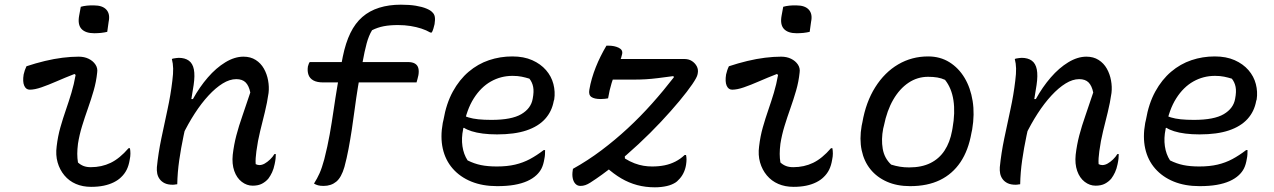

<svg xmlns="http://www.w3.org/2000/svg" viewBox="-20 -784 5440 820"><path d="M93 -501Q132 -514 171.5 -523.5Q211 -533 247.5 -537.5Q284 -542 316 -542Q340 -542 358.5 -533Q377 -524 387.5 -508.5Q398 -493 395 -474Q391 -435 380 -397Q369 -359 355.5 -321Q342 -283 330.5 -245.5Q319 -208 313 -170Q310 -146 310 -127Q310 -108 313 -90Q324 -80 337 -75Q350 -70 368 -70Q414 -70 452.5 -88.5Q491 -107 529 -151H535Q537 -140 537 -128Q537 -116 534 -102Q530 -77 521 -59Q512 -41 497 -27Q485 -15 466 -5.5Q447 4 423 9Q399 14 369 14Q333 14 304 1.5Q275 -11 255 -35Q235 -59 226 -90.5Q217 -122 222 -159Q227 -202 238 -240.5Q249 -279 261.5 -315Q274 -351 285 -387.5Q296 -424 303 -464L298 -468Q257 -452 221.5 -436.5Q186 -421 157 -411Q128 -401 107 -401Q91 -401 83.5 -418Q76 -435 81 -466Q83 -475 86 -484Q89 -493 93 -501ZM325 -755Q331 -757 337.5 -758Q344 -759 351.5 -760Q359 -761 366.5 -761Q374 -761 381 -761Q418 -761 434.5 -742.5Q451 -724 444 -691L438 -648Q432 -647 425.5 -645.5Q419 -644 411.5 -643.5Q404 -643 397.5 -642.5Q391 -642 383 -642Q345 -642 328 -660.5Q311 -679 318 -717Z M714 -532Q718 -534 722.5 -534.5Q727 -535 732.5 -536Q738 -537 743 -537Q770 -537 786.5 -525Q803 -513 808 -487.5Q813 -462 807 -421Q799 -365 787 -310.5Q775 -256 764 -204Q753 -152 745.5 -100Q738 -48 737 3Q734 3 731 3.5Q728 4 725 4.5Q722 5 718 5Q697 5 683.5 -1.5Q670 -8 662 -19Q654 -30 651.5 -43Q649 -56 650 -70Q656 -130 669 -192.5Q682 -255 695.5 -317Q709 -379 716 -439Q720 -470 719.5 -491.5Q719 -513 714 -532ZM1020 -542Q1050 -542 1072 -528Q1094 -514 1107 -491Q1120 -468 1125 -440.5Q1130 -413 1127 -387Q1121 -345 1111 -304.5Q1101 -264 1091 -223.5Q1081 -183 1075 -138Q1073 -123 1072 -109Q1071 -95 1072 -83Q1076 -81 1080 -80Q1084 -79 1088 -79Q1099 -79 1110.5 -85.5Q1122 -92 1133.5 -103Q1145 -114 1152 -126H1158Q1158 -117 1157 -107Q1156 -97 1153 -83Q1149 -63 1142 -48Q1135 -33 1126 -21Q1115 -8 1099 0.5Q1083 9 1059 9Q1034 9 1012.5 -7.5Q991 -24 980.5 -54Q970 -84 974 -123Q979 -166 989.5 -206Q1000 -246 1015.5 -290Q1031 -334 1049 -389Q1043 -418 1029 -432Q1015 -446 989 -446Q961 -446 931 -427.5Q901 -409 870.5 -376Q840 -343 811.5 -299Q783 -255 758 -203L781 -361H804Q832 -412 867.5 -453Q903 -494 942.5 -518Q982 -542 1020 -542Z M1303 -519H1722Q1741 -519 1752 -512.5Q1763 -506 1766.5 -493.5Q1770 -481 1767 -463Q1765 -455 1763 -446.5Q1761 -438 1759 -432H1360Q1334 -432 1318.5 -440.5Q1303 -449 1297.5 -464.5Q1292 -480 1295 -500Q1297 -506 1298.5 -511Q1300 -516 1303 -519ZM1451 -71Q1438 -26 1416 -8Q1394 10 1362 10Q1348 10 1338.5 7.5Q1329 5 1321 0Q1335 -22 1345 -44.5Q1355 -67 1365 -104Q1379 -159 1388 -209.5Q1397 -260 1404.5 -312Q1412 -364 1421.5 -420.5Q1431 -477 1444 -542Q1456 -601 1476.5 -643Q1497 -685 1527.5 -711.5Q1558 -738 1599.5 -751Q1641 -764 1692 -764Q1729 -764 1756 -759.5Q1783 -755 1801 -747.5Q1819 -740 1826 -732Q1835 -724 1837 -712Q1839 -700 1836 -681Q1834 -672 1831 -662Q1828 -652 1824 -645H1818Q1801 -655 1779.5 -662Q1758 -669 1733 -673Q1708 -677 1680 -677Q1645 -677 1619 -672Q1593 -667 1569 -655Q1555 -632 1546 -599Q1537 -566 1528 -516Q1517 -463 1509 -414Q1501 -365 1495 -319Q1489 -273 1482.5 -230.5Q1476 -188 1468.5 -148Q1461 -108 1451 -71Z M2168 -543Q2217 -543 2253 -527Q2289 -511 2312 -484.5Q2335 -458 2343.5 -425Q2352 -392 2347 -359L2345 -353Q2337 -308 2308 -276Q2279 -244 2228.5 -227Q2178 -210 2103 -210Q2070 -210 2042.5 -213.5Q2015 -217 1994.5 -223.5Q1974 -230 1962 -238L1933 -234L1947 -296Q1963 -288 1981 -282.5Q1999 -277 2023 -274.5Q2047 -272 2079 -272Q2165 -272 2206.5 -296.5Q2248 -321 2255 -362Q2261 -393 2257 -413Q2253 -433 2241 -448Q2225 -453 2208 -456.5Q2191 -460 2169 -460Q2119 -460 2076.5 -436Q2034 -412 2003.5 -364Q1973 -316 1960 -244L1958 -232Q1950 -194 1955 -159.5Q1960 -125 1977 -99Q2005 -85 2034 -79Q2063 -73 2102 -73Q2146 -73 2180 -81Q2214 -89 2243 -104.5Q2272 -120 2302 -143H2308Q2308 -133 2307.5 -124Q2307 -115 2305 -106Q2301 -81 2293 -65Q2285 -49 2271 -36Q2255 -21 2231.5 -10.5Q2208 0 2176.5 5.5Q2145 11 2103 11Q2041 11 1993 -8.5Q1945 -28 1913.5 -64Q1882 -100 1871 -149.5Q1860 -199 1871 -259L1874 -272Q1886 -342 1914 -393Q1942 -444 1981.5 -477.5Q2021 -511 2068.5 -527Q2116 -543 2168 -543Z M2559 -532H2903Q2922 -532 2935.5 -523Q2949 -514 2956 -500.5Q2963 -487 2960 -471L2959 -466Q2957 -454 2936.5 -424Q2916 -394 2881.5 -352.5Q2847 -311 2802.5 -263.5Q2758 -216 2707 -168.5Q2656 -121 2603.5 -78.5Q2551 -36 2501 -4Q2490 3 2480 6.5Q2470 10 2459 10Q2446 10 2437.5 1Q2429 -8 2426 -23Q2423 -38 2426 -56L2427 -63Q2490 -98 2548.5 -142Q2607 -186 2661 -236Q2715 -286 2764.5 -341.5Q2814 -397 2858 -454L2856 -459Q2819 -454 2791 -450.5Q2763 -447 2738.5 -445.5Q2714 -444 2684 -444H2588Q2562 -444 2554.5 -461.5Q2547 -479 2552 -509Q2554 -515 2555.5 -521Q2557 -527 2559 -532ZM2647 -137 2649 -107Q2670 -94 2690 -86.5Q2710 -79 2728.5 -76Q2747 -73 2765 -73Q2794 -73 2818.5 -78Q2843 -83 2864.5 -94Q2886 -105 2904 -122H2910Q2911 -117 2911.5 -112.5Q2912 -108 2912 -103Q2912 -98 2911.5 -92.5Q2911 -87 2910 -80Q2907 -61 2898.5 -44Q2890 -27 2877 -15Q2872 -9 2865 -4.5Q2858 0 2848.5 4Q2839 8 2828 10.5Q2817 13 2804 14.5Q2791 16 2777 16Q2737 16 2701.5 6.5Q2666 -3 2633.5 -22Q2601 -41 2569 -70ZM2570 -589H2579Q2604 -589 2622.5 -580Q2641 -571 2637 -553Q2634 -539 2627 -521Q2620 -503 2610.5 -480.5Q2601 -458 2592 -429Q2583 -400 2577 -364Q2571 -363 2563 -362Q2555 -361 2546 -361Q2518 -361 2505.5 -370Q2493 -379 2497 -401Q2501 -425 2508 -449Q2515 -473 2524.5 -497Q2534 -521 2545.5 -544Q2557 -567 2570 -589Z M3093 -501Q3132 -514 3171.5 -523.5Q3211 -533 3247.5 -537.5Q3284 -542 3316 -542Q3340 -542 3358.5 -533Q3377 -524 3387.5 -508.5Q3398 -493 3395 -474Q3391 -435 3380 -397Q3369 -359 3355.5 -321Q3342 -283 3330.5 -245.5Q3319 -208 3313 -170Q3310 -146 3310 -127Q3310 -108 3313 -90Q3324 -80 3337 -75Q3350 -70 3368 -70Q3414 -70 3452.5 -88.5Q3491 -107 3529 -151H3535Q3537 -140 3537 -128Q3537 -116 3534 -102Q3530 -77 3521 -59Q3512 -41 3497 -27Q3485 -15 3466 -5.5Q3447 4 3423 9Q3399 14 3369 14Q3333 14 3304 1.5Q3275 -11 3255 -35Q3235 -59 3226 -90.5Q3217 -122 3222 -159Q3227 -202 3238 -240.5Q3249 -279 3261.5 -315Q3274 -351 3285 -387.5Q3296 -424 3303 -464L3298 -468Q3257 -452 3221.5 -436.5Q3186 -421 3157 -411Q3128 -401 3107 -401Q3091 -401 3083.5 -418Q3076 -435 3081 -466Q3083 -475 3086 -484Q3089 -493 3093 -501ZM3325 -755Q3331 -757 3337.5 -758Q3344 -759 3351.5 -760Q3359 -761 3366.5 -761Q3374 -761 3381 -761Q3418 -761 3434.5 -742.5Q3451 -724 3444 -691L3438 -648Q3432 -647 3425.5 -645.5Q3419 -644 3411.5 -643.5Q3404 -643 3397.5 -642.5Q3391 -642 3383 -642Q3345 -642 3328 -660.5Q3311 -679 3318 -717Z M3944 -543Q3995 -543 4034.5 -518.5Q4074 -494 4099.5 -451.5Q4125 -409 4134 -352.5Q4143 -296 4132 -231L4129 -217Q4116 -142 4082 -91.5Q4048 -41 3994.5 -15Q3941 11 3867 11Q3811 11 3768 -8Q3725 -27 3697.5 -61Q3670 -95 3660 -142.5Q3650 -190 3660 -247L3663 -261Q3678 -348 3718 -411.5Q3758 -475 3816 -509Q3874 -543 3944 -543ZM3944 -456Q3898 -456 3860 -430.5Q3822 -405 3795 -358.5Q3768 -312 3755 -247L3752 -235Q3743 -189 3750 -148.5Q3757 -108 3786 -81Q3805 -75 3823.5 -72Q3842 -69 3863 -69Q3916 -69 3953.5 -87.5Q3991 -106 4014 -141Q4037 -176 4046 -225L4048 -236Q4060 -303 4052 -355.5Q4044 -408 4016 -443Q4001 -450 3983.5 -453Q3966 -456 3944 -456Z M4314 -532Q4318 -534 4322.5 -534.5Q4327 -535 4332.5 -536Q4338 -537 4343 -537Q4370 -537 4386.5 -525Q4403 -513 4408 -487.5Q4413 -462 4407 -421Q4399 -365 4387 -310.5Q4375 -256 4364 -204Q4353 -152 4345.5 -100Q4338 -48 4337 3Q4334 3 4331 3.5Q4328 4 4325 4.5Q4322 5 4318 5Q4297 5 4283.5 -1.5Q4270 -8 4262 -19Q4254 -30 4251.5 -43Q4249 -56 4250 -70Q4256 -130 4269 -192.5Q4282 -255 4295.5 -317Q4309 -379 4316 -439Q4320 -470 4319.5 -491.5Q4319 -513 4314 -532ZM4620 -542Q4650 -542 4672 -528Q4694 -514 4707 -491Q4720 -468 4725 -440.5Q4730 -413 4727 -387Q4721 -345 4711 -304.5Q4701 -264 4691 -223.5Q4681 -183 4675 -138Q4673 -123 4672 -109Q4671 -95 4672 -83Q4676 -81 4680 -80Q4684 -79 4688 -79Q4699 -79 4710.5 -85.5Q4722 -92 4733.5 -103Q4745 -114 4752 -126H4758Q4758 -117 4757 -107Q4756 -97 4753 -83Q4749 -63 4742 -48Q4735 -33 4726 -21Q4715 -8 4699 0.5Q4683 9 4659 9Q4634 9 4612.5 -7.5Q4591 -24 4580.5 -54Q4570 -84 4574 -123Q4579 -166 4589.5 -206Q4600 -246 4615.5 -290Q4631 -334 4649 -389Q4643 -418 4629 -432Q4615 -446 4589 -446Q4561 -446 4531 -427.5Q4501 -409 4470.5 -376Q4440 -343 4411.5 -299Q4383 -255 4358 -203L4381 -361H4404Q4432 -412 4467.5 -453Q4503 -494 4542.5 -518Q4582 -542 4620 -542Z M5168 -543Q5217 -543 5253 -527Q5289 -511 5312 -484.5Q5335 -458 5343.5 -425Q5352 -392 5347 -359L5345 -353Q5337 -308 5308 -276Q5279 -244 5228.5 -227Q5178 -210 5103 -210Q5070 -210 5042.5 -213.5Q5015 -217 4994.5 -223.5Q4974 -230 4962 -238L4933 -234L4947 -296Q4963 -288 4981 -282.5Q4999 -277 5023 -274.5Q5047 -272 5079 -272Q5165 -272 5206.5 -296.5Q5248 -321 5255 -362Q5261 -393 5257 -413Q5253 -433 5241 -448Q5225 -453 5208 -456.5Q5191 -460 5169 -460Q5119 -460 5076.5 -436Q5034 -412 5003.5 -364Q4973 -316 4960 -244L4958 -232Q4950 -194 4955 -159.5Q4960 -125 4977 -99Q5005 -85 5034 -79Q5063 -73 5102 -73Q5146 -73 5180 -81Q5214 -89 5243 -104.5Q5272 -120 5302 -143H5308Q5308 -133 5307.5 -124Q5307 -115 5305 -106Q5301 -81 5293 -65Q5285 -49 5271 -36Q5255 -21 5231.5 -10.5Q5208 0 5176.5 5.5Q5145 11 5103 11Q5041 11 4993 -8.5Q4945 -28 4913.5 -64Q4882 -100 4871 -149.5Q4860 -199 4871 -259L4874 -272Q4886 -342 4914 -393Q4942 -444 4981.5 -477.5Q5021 -511 5068.5 -527Q5116 -543 5168 -543Z"/></svg>

Font: Rec Mono Duotone
Style: Italic
Weight: 400
Italic angle: -10°
Monospace: yes
Version: Version 1.085; ttfautohint (v1.8.4.7-5d5b)